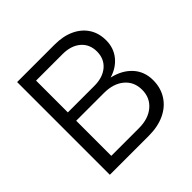

<svg xmlns="http://www.w3.org/2000/svg" viewBox="-178 -862 1025 1025"><g transform="rotate(-45 334.5 -350.0)"><path d="M89 0V-700H372Q436 -700 483.5 -678Q531 -656 557 -616Q583 -576 583 -522Q583 -464 549.5 -422.5Q516 -381 459 -364Q529 -348 569.5 -303.5Q610 -259 610 -194Q610 -136 582 -92Q554 -48 503 -24Q452 0 383 0ZM166 -394H366Q430 -394 468 -426.5Q506 -459 506 -514Q506 -569 468 -601.5Q430 -634 366 -634H166ZM166 -66H375Q446 -66 489 -102.5Q532 -139 532 -199Q532 -259 489.5 -295Q447 -331 375 -331H166Z"/></g></svg>

Font: Red Hat Text VF
Style: Regular
Weight: 300
Designer: Pentagram, MCKL
Foundry: Pentagram, MCKL
Version: Version 1.023